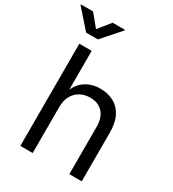

<svg xmlns="http://www.w3.org/2000/svg" viewBox="-257 -1063 1069 1184"><g transform="rotate(30 277.5 -471.0)"><path d="M165 -327.1V0H77.1V-727.5H165V-413.6H149.9Q174.8 -489.3 220.9 -521Q267.1 -552.7 329.1 -552.7Q384.3 -552.7 426 -530Q467.8 -507.3 491 -461.7Q514.2 -416 514.2 -346.7V0H425.8V-339.4Q425.8 -402.3 392.8 -438Q359.9 -473.6 302.7 -473.6Q263.7 -473.6 232.4 -456.5Q201.2 -439.5 183.1 -406.7Q165 -374 165 -327.1ZM50.8 -942.4 121.1 -856.9 190.4 -942.4H277.8V-938L162.6 -807.6H79.1L-35.6 -938V-942.4Z"/></g></svg>

Font: Adwaita Sans
Style: Regular
Weight: 400
Designer: Rasmus Andersson
Foundry: rsms
Version: Version 4.001;git-9221beed3